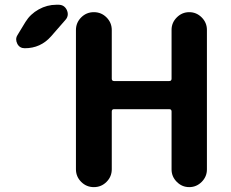

<svg xmlns="http://www.w3.org/2000/svg" viewBox="-20 -806 968 806"><path d="M86.9 -713.9Q107.4 -747.1 142.6 -766.6Q177.7 -786.1 216.8 -786.1H225.6Q250 -786.1 260.7 -763.7Q264.6 -754.9 264.6 -747.1Q264.6 -733.4 254.9 -722.7L194.3 -653.3Q150.4 -603.5 84 -603.5Q62.5 -603.5 52.7 -622.1Q47.9 -631.8 47.9 -640.6Q47.9 -650.4 53.7 -659.2ZM700.2 -337.9Q700.2 -347.7 690.4 -347.7H459Q449.2 -347.7 449.2 -337.9V-95.7Q449.2 -64.5 427.2 -42.5Q405.3 -20.5 374 -20.5Q342.8 -20.5 320.8 -42.5Q298.8 -64.5 298.8 -95.7V-679.7Q298.8 -710.9 320.8 -732.9Q342.8 -754.9 374 -754.9Q405.3 -754.9 427.2 -732.9Q449.2 -710.9 449.2 -679.7V-475.6Q449.2 -465.8 459 -465.8H690.4Q700.2 -465.8 700.2 -475.6V-680.7Q700.2 -710.9 722.2 -732.9Q744.1 -754.9 774.4 -754.9Q804.7 -754.9 826.7 -732.9Q848.6 -710.9 848.6 -680.7V-94.7Q848.6 -64.5 826.7 -42.5Q804.7 -20.5 774.4 -20.5Q744.1 -20.5 722.2 -42.5Q700.2 -64.5 700.2 -94.7Z"/></svg>

Font: Gen Jyuu GothicX Bold
Style: Bold
Weight: 700
Designer: Ryoko NISHIZUKA (kana &amp; ideographs); Paul D. Hunt (Latin, Greek &amp; Cyrillic); Wenlong ZHANG (bopomofo); Sandoll C
Version: Version 1.058.20140828